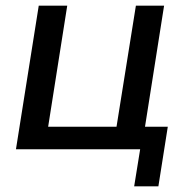

<svg xmlns="http://www.w3.org/2000/svg" viewBox="-20 -524 662 674"><path d="M451 130 472 0H36L116 -504H216L149 -79H389L457 -504H556L489 -79H569L536 130Z"/></svg>

Font: Winston Medium
Style: Italic
Weight: 500
Italic angle: -9°
Designer: Original fonts by Vernon Adams / Changes by Cristiano Sobral
Foundry: Original fonts by Vernon Adams / Changes by Cristiano Sobral
Version: Version 2.503;July 17, 2020;FontCreator 13.0.0.2655 64-bit